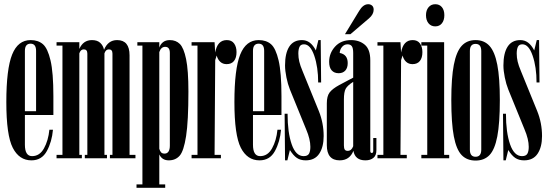

<svg xmlns="http://www.w3.org/2000/svg" viewBox="-20 -750 2589 910"><path d="M98 -64Q98 -10 132 -10Q168 -10 188.5 -47Q209 -84 214 -135H231Q226 -78 202 -34Q178 10 129 10Q71 10 40.5 -49.5Q10 -109 10 -266Q10 -423 37.5 -491.5Q65 -560 125 -560Q161 -560 183.5 -540.5Q206 -521 219.5 -463.5Q233 -406 233 -295V-205H98ZM98 -223H151V-509Q151 -543 125 -543Q98 -543 98 -509Z M622 -16V0H501V-16H513V-496Q513 -516 496 -516Q481 -516 475 -497V-16H487V0H382V-16H394V-496Q394 -516 377 -516Q362 -516 356 -497V-16H368V0H248V-16H276V-534H248V-550H356V-518Q374 -560 416 -560Q441 -560 455 -547Q469 -534 473 -514Q492 -560 535 -560Q594 -560 594 -488V-16Z M873 -316Q873 -176 862 -105Q851 -34 831.5 -12Q812 10 780 10Q748 10 735 -18V124H763V140H627V124H655V-534H631V-550H735V-524Q740 -540 752.5 -550Q765 -560 785 -560Q814 -560 832.5 -541.5Q851 -523 862 -470Q873 -417 873 -316ZM785 -499Q785 -528 763 -528Q743 -528 735 -503V-45Q738 -34 743.5 -28Q749 -22 760 -22Q772 -22 778.5 -31.5Q785 -41 785 -60Z M1101 -503Q1101 -476 1089 -461Q1077 -446 1054 -446Q1036 -446 1024 -457Q1012 -468 1007 -487L1000 -465L997 -16H1027V0H888V-16H916V-534H888V-550H997L1000 -501Q1010 -560 1055 -560Q1078 -560 1089.5 -544Q1101 -528 1101 -503Z M1179 -64Q1179 -10 1213 -10Q1249 -10 1269.5 -47Q1290 -84 1295 -135H1312Q1307 -78 1283 -34Q1259 10 1210 10Q1152 10 1121.5 -49.5Q1091 -109 1091 -266Q1091 -423 1118.5 -491.5Q1146 -560 1206 -560Q1242 -560 1264.5 -540.5Q1287 -521 1300.5 -463.5Q1314 -406 1314 -295V-205H1179ZM1179 -223H1232V-509Q1232 -543 1206 -543Q1179 -543 1179 -509Z M1354 -326Q1344 -351 1337.5 -383Q1331 -415 1331 -440Q1331 -498 1351 -529Q1371 -560 1411 -560Q1432 -560 1448 -548Q1464 -536 1477 -511L1489 -560H1500L1502 -359H1488Q1488 -432 1469.5 -486Q1451 -540 1421 -540Q1405 -540 1399.5 -528Q1394 -516 1394 -496Q1394 -477 1398.5 -458Q1403 -439 1414 -413L1491 -224Q1514 -167 1514 -105Q1514 -53 1493 -21.5Q1472 10 1429 10Q1404 10 1387 -1.5Q1370 -13 1354 -39L1342 10H1331L1329 -211H1343Q1343 -122 1362.5 -66Q1382 -10 1419 -10Q1438 -10 1444.5 -21.5Q1451 -33 1451 -54Q1451 -90 1431 -137Z M1764 -96V-38Q1764 -13 1749.5 -1.5Q1735 10 1712 10Q1663 10 1655 -35Q1637 10 1590 10Q1529 10 1529 -62V-260Q1529 -294 1542 -311.5Q1555 -329 1588 -347L1654 -382V-499Q1654 -522 1647.5 -531Q1641 -540 1627 -540Q1612 -540 1601.5 -528Q1591 -516 1590 -499Q1628 -492 1628 -451Q1628 -428 1616.5 -415.5Q1605 -403 1585 -403Q1564 -403 1552 -416.5Q1540 -430 1540 -457Q1540 -498 1568 -529Q1596 -560 1644 -560Q1683 -560 1709 -538Q1735 -516 1735 -464V-35Q1735 -25 1742 -25Q1749 -25 1749 -35V-96ZM1654 -57V-362Q1627 -345 1618.5 -329.5Q1610 -314 1610 -279V-61Q1610 -47 1614 -41Q1618 -35 1628 -35Q1646 -35 1654 -57ZM1615 -588 1682 -698Q1701 -730 1725 -730Q1736 -730 1743.5 -723.5Q1751 -717 1751 -704Q1751 -682 1729 -663L1641 -588Z M1982 -503Q1982 -476 1970 -461Q1958 -446 1935 -446Q1917 -446 1905 -457Q1893 -468 1888 -487L1881 -465L1878 -16H1908V0H1769V-16H1797V-534H1769V-550H1878L1881 -501Q1891 -560 1936 -560Q1959 -560 1970.5 -544Q1982 -528 1982 -503Z M1977 -16H2005V-534H1977V-550H2085V-16H2109V0H1977ZM2043 -730Q2063 -730 2074.5 -716Q2086 -702 2086 -678Q2086 -654 2074.5 -639.5Q2063 -625 2043 -625Q2023 -625 2011 -639.5Q1999 -654 1999 -678Q1999 -701 2011 -715.5Q2023 -730 2043 -730Z M2349 -276Q2349 -166 2337 -103.5Q2325 -41 2300 -15Q2275 11 2234 11Q2193 11 2168 -15Q2143 -41 2131 -103.5Q2119 -166 2119 -276Q2119 -381 2131 -443Q2143 -505 2168 -532.5Q2193 -560 2234 -560Q2275 -560 2300 -532.5Q2325 -505 2337 -443Q2349 -381 2349 -276ZM2261 -41V-508Q2261 -542 2234 -542Q2207 -542 2207 -508V-41Q2207 -7 2234 -7Q2261 -7 2261 -41Z M2389 -326Q2379 -351 2372.5 -383Q2366 -415 2366 -440Q2366 -498 2386 -529Q2406 -560 2446 -560Q2467 -560 2483 -548Q2499 -536 2512 -511L2524 -560H2535L2537 -359H2523Q2523 -432 2504.5 -486Q2486 -540 2456 -540Q2440 -540 2434.5 -528Q2429 -516 2429 -496Q2429 -477 2433.5 -458Q2438 -439 2449 -413L2526 -224Q2549 -167 2549 -105Q2549 -53 2528 -21.5Q2507 10 2464 10Q2439 10 2422 -1.5Q2405 -13 2389 -39L2377 10H2366L2364 -211H2378Q2378 -122 2397.5 -66Q2417 -10 2454 -10Q2473 -10 2479.5 -21.5Q2486 -33 2486 -54Q2486 -90 2466 -137Z"/></svg>

Font: FFF_Magyar-Nemzet Bold
Style: Regular
Weight: 700
Width: 2
Designer: bBox Type GmbH
Foundry: bBox Type GmbH
Version: Version 0.004